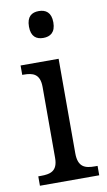

<svg xmlns="http://www.w3.org/2000/svg" viewBox="-87 -801 471 845"><g transform="rotate(-10 149.0 -379.0)"><path d="M149 -638C180 -638 204 -653 204 -698C204 -743 180 -758 149 -758C118 -758 95 -743 95 -698C95 -653 118 -638 149 -638ZM21 0H286V-42H274C231 -42 199 -51 199 -114V-536H29V-494H35C76 -494 108 -485 108 -426V-109C108 -50 75 -42 33 -42H21Z"/></g></svg>

Font: Noto Serif Thai SemiCondensed
Style: Regular
Weight: 400
Width: 4
Designer: Monotype Design Team
Foundry: Monotype Imaging Inc.
Version: Version 2.002